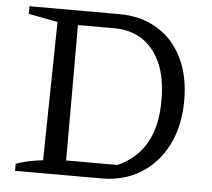

<svg xmlns="http://www.w3.org/2000/svg" viewBox="-49 -700 831 753"><g transform="rotate(5 367.0 -324.0)"><path d="M389 -648Q476 -648 540 -609.5Q604 -571 639 -500Q674 -429 674 -333Q674 -234 637 -159Q600 -84 533 -42Q466 0 378 0H37V-28Q81 -44 143 -51L152 -596L37 -618V-648ZM435 -58Q585 -124 585 -324Q585 -416 557.5 -475Q530 -534 483.5 -562.5Q437 -591 378 -591H233V-58Z"/></g></svg>

Font: Piazzolla
Style: Regular
Weight: 400
Designer: Juan Pablo del Peral
Foundry: Huerta Tipografica
Version: Version 1.330